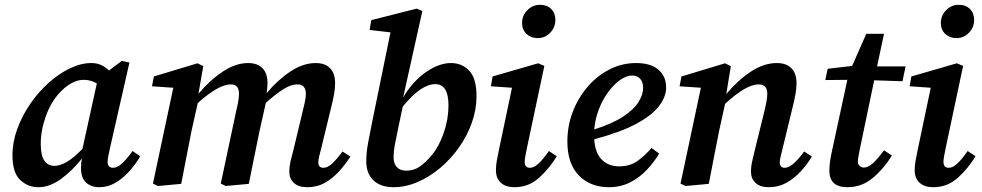

<svg xmlns="http://www.w3.org/2000/svg" viewBox="-20 -767 4096 801"><path d="M150 -166Q150 -119 165 -97Q180 -75 207 -75Q230 -75 258 -91Q286 -107 324 -146L384 -419Q359 -434 329 -434Q303 -434 276.5 -419Q250 -404 226 -377Q192 -340 171 -281.5Q150 -223 150 -166ZM394 14Q360 14 339 -5.5Q318 -25 318 -65Q318 -89 322 -106Q281 -54 234 -20Q187 14 140 14Q96 14 64 -16.5Q32 -47 32 -119Q32 -174 52 -229Q72 -284 106 -333.5Q140 -383 183 -421.5Q226 -460 272 -482Q318 -504 361 -504Q384 -504 401.5 -496Q419 -488 435 -473L488 -513L520 -506L439 -150Q435 -131 432 -116.5Q429 -102 429 -92Q429 -67 452 -67Q469 -67 488.5 -84.5Q508 -102 533 -137L565 -115Q546 -82 519.5 -52.5Q493 -23 461.5 -4.5Q430 14 394 14Z M1262 14Q1225 14 1206 -4Q1187 -22 1187 -50Q1187 -72 1192 -94Q1197 -116 1204 -141L1241 -295Q1247 -319 1251.5 -340Q1256 -361 1256 -376Q1256 -415 1220 -415Q1195 -415 1164 -396Q1133 -377 1089 -338L1062 -217Q1051 -163 1040 -109Q1029 -55 1018 0L922 9L901 -1L966 -307Q971 -327 974 -344.5Q977 -362 977 -376Q977 -415 943 -415Q892 -415 805 -337L779 -221Q768 -166 757.5 -111Q747 -56 736 0L639 9L618 -1L703 -401L614 -407L622 -448L804 -503L828 -491L808 -376Q855 -432 909 -468Q963 -504 1015 -504Q1054 -504 1075 -482.5Q1096 -461 1096 -420Q1096 -409 1095 -398.5Q1094 -388 1092 -378Q1139 -434 1192 -469Q1245 -504 1297 -504Q1336 -504 1357 -482.5Q1378 -461 1378 -420Q1378 -398 1373.5 -373.5Q1369 -349 1363 -325L1320 -148Q1315 -129 1311.5 -114.5Q1308 -100 1308 -90Q1308 -67 1329 -67Q1346 -67 1364 -83Q1382 -99 1409 -135L1442 -114Q1421 -81 1394.5 -52Q1368 -23 1335.5 -4.5Q1303 14 1262 14Z M1622 -111Q1622 -85 1635.5 -70Q1649 -55 1675 -55Q1707 -55 1732.5 -73Q1758 -91 1783 -122Q1812 -157 1831.5 -213.5Q1851 -270 1851 -328Q1851 -416 1796 -416Q1767 -416 1733.5 -393.5Q1700 -371 1660 -322L1641 -231Q1632 -188 1627 -162Q1622 -136 1622 -111ZM1622 14Q1569 14 1538.5 -14Q1508 -42 1508 -95Q1508 -130 1515.5 -170Q1523 -210 1532 -255L1609 -632L1522 -642L1529 -683L1718 -731L1742 -721L1662 -361Q1703 -429 1757.5 -466.5Q1812 -504 1861 -504Q1908 -504 1938 -471.5Q1968 -439 1968 -366Q1968 -310 1948.5 -255Q1929 -200 1894.5 -151.5Q1860 -103 1816 -66Q1772 -29 1722 -7.5Q1672 14 1622 14Z M2049 -57Q2049 -76 2053 -99Q2057 -122 2063 -149L2116 -401L2028 -407L2035 -448L2225 -503L2251 -492L2179 -153Q2175 -133 2172 -117.5Q2169 -102 2169 -92Q2169 -67 2191 -67Q2207 -67 2225.5 -83.5Q2244 -100 2270 -137L2303 -115Q2271 -63 2228 -24.5Q2185 14 2126 14Q2090 14 2069.5 -4.5Q2049 -23 2049 -57ZM2223 -608Q2195 -608 2176.5 -625.5Q2158 -643 2158 -671Q2158 -702 2180 -724.5Q2202 -747 2233 -747Q2262 -747 2279.5 -729.5Q2297 -712 2297 -684Q2297 -653 2275.5 -630.5Q2254 -608 2223 -608Z M2617 -452Q2594 -452 2568 -434Q2542 -416 2518.5 -384.5Q2495 -353 2479 -312.5Q2463 -272 2459 -227Q2535 -251 2579.5 -280.5Q2624 -310 2643.5 -341Q2663 -372 2663 -400Q2663 -425 2650.5 -438.5Q2638 -452 2617 -452ZM2520 14Q2443 14 2395 -35Q2347 -84 2347 -177Q2347 -242 2369.5 -300.5Q2392 -359 2431.5 -405Q2471 -451 2523 -477.5Q2575 -504 2634 -504Q2694 -504 2726.5 -476.5Q2759 -449 2759 -402Q2759 -363 2729 -324Q2699 -285 2633.5 -250Q2568 -215 2459 -186Q2463 -128 2491 -100.5Q2519 -73 2563 -73Q2609 -73 2641 -96.5Q2673 -120 2698 -150L2730 -126Q2709 -91 2678.5 -58.5Q2648 -26 2608.5 -6Q2569 14 2520 14Z M3188 14Q3151 14 3132 -4Q3113 -22 3113 -50Q3113 -72 3118 -94Q3123 -116 3129 -141L3167 -295Q3173 -319 3177 -340Q3181 -361 3181 -376Q3181 -415 3145 -415Q3093 -415 3005 -334L2980 -221Q2969 -166 2958.5 -111Q2948 -56 2937 0L2840 9L2819 -1L2904 -401L2815 -407L2823 -448L3005 -503L3029 -491L3010 -375Q3059 -433 3113 -468.5Q3167 -504 3221 -504Q3260 -504 3281.5 -482.5Q3303 -461 3303 -420Q3303 -398 3298.5 -373.5Q3294 -349 3288 -325L3245 -148Q3241 -129 3237 -114.5Q3233 -100 3233 -90Q3233 -67 3254 -67Q3285 -67 3335 -135L3367 -114Q3348 -82 3321 -52.5Q3294 -23 3261 -4.5Q3228 14 3188 14Z M3515 14Q3440 14 3440 -55Q3440 -76 3443.5 -98Q3447 -120 3453 -147L3515 -434L3423 -433L3433 -480L3535 -492L3594 -626H3668L3639 -490H3758L3745 -428L3627 -432L3568 -149Q3564 -130 3561.5 -116Q3559 -102 3559 -93Q3559 -81 3566.5 -74.5Q3574 -68 3584 -68Q3601 -68 3620.5 -85Q3640 -102 3668 -140L3701 -118Q3667 -63 3621 -24.5Q3575 14 3515 14Z M3796 -57Q3796 -76 3800 -99Q3804 -122 3810 -149L3863 -401L3775 -407L3782 -448L3972 -503L3998 -492L3926 -153Q3922 -133 3919 -117.5Q3916 -102 3916 -92Q3916 -67 3938 -67Q3954 -67 3972.5 -83.5Q3991 -100 4017 -137L4050 -115Q4018 -63 3975 -24.5Q3932 14 3873 14Q3837 14 3816.5 -4.5Q3796 -23 3796 -57ZM3970 -608Q3942 -608 3923.5 -625.5Q3905 -643 3905 -671Q3905 -702 3927 -724.5Q3949 -747 3980 -747Q4009 -747 4026.5 -729.5Q4044 -712 4044 -684Q4044 -653 4022.5 -630.5Q4001 -608 3970 -608Z"/></svg>

Font: Source Serif 4 SmText Semibold
Style: Italic
Weight: 600
Italic angle: -12°
Designer: Frank Grießhammer
Foundry: Adobe
Version: Version 4.005;hotconv 1.1.0;makeotfexe 2.6.0